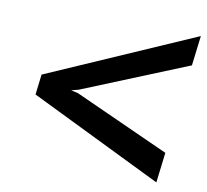

<svg xmlns="http://www.w3.org/2000/svg" viewBox="-66 -625 754 698"><g transform="rotate(10 310.5 -276.0)"><path d="M554 0 66 -238.5 75 -313.5 621 -552 607.5 -441.5 218 -283 191 -276 217 -270 567.5 -111.5Z"/></g></svg>

Font: Expletus Sans SemiBold
Style: Italic
Weight: 600
Italic angle: -7°
Version: Version 7.500